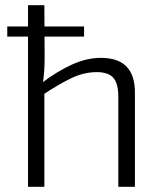

<svg xmlns="http://www.w3.org/2000/svg" viewBox="-20 -720 621 740"><path d="M304 -618V-579H8V-618ZM369 -497Q500 -497 500 -364V0H436V-347Q436 -399 416.5 -420.5Q397 -442 353 -442Q304 -442 256.5 -419.5Q209 -397 144 -354L142 -401Q200 -445 257 -471Q314 -497 369 -497ZM151 -700 152 -499Q152 -469 150 -442Q148 -415 144 -393L151 -378V0H88V-700Z"/></svg>

Font: Exo 2 Light
Style: Regular
Weight: 300
Designer: Natanael Gama
Foundry: Natanael Gama
Version: Version 2.010